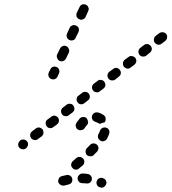

<svg xmlns="http://www.w3.org/2000/svg" viewBox="-20 -602 798 893"><path d="M217 -235Q226 -231 235 -234Q243 -237 247 -245L254 -260Q258 -269 255 -277Q252 -286 244 -290Q235 -294 226 -291Q218 -288 214 -279L207 -265Q203 -256 206 -247Q209 -239 217 -235ZM257 -319Q266 -315 274 -318Q283 -322 287 -330L300 -357Q304 -365 300 -374Q297 -383 289 -387Q280 -391 272 -388Q263 -384 259 -376L246 -349Q242 -341 246 -332Q249 -323 257 -319ZM303 -416Q311 -412 320 -415Q329 -418 332 -427L345 -453Q349 -462 346 -471Q343 -479 334 -483Q326 -487 317 -484Q308 -481 304 -473L292 -446Q288 -437 291 -429Q294 -420 303 -416ZM336 -525Q338 -521 341 -518Q344 -514 348 -513Q352 -511 356 -510Q361 -510 365 -512Q369 -513 373 -516Q376 -519 378 -523L390 -550Q392 -554 393 -559Q393 -563 391 -567Q390 -572 387 -575Q384 -578 380 -580Q371 -584 362 -581Q354 -578 350 -569L337 -542Q335 -538 335 -534Q335 -529 336 -525ZM65 67Q64 72 65 76Q66 80 69 84Q75 91 84 92Q93 94 101 88L102 87Q105 84 107 80Q110 77 110 72Q111 68 110 63Q109 59 106 56Q100 48 91 47Q82 46 74 51L73 52Q70 55 68 59Q65 63 65 67ZM120 24Q120 29 121 33Q122 37 125 41Q131 48 140 49Q149 51 156 45L174 32Q181 26 182 17Q183 7 178 0Q172 -7 163 -9Q153 -10 146 -4L129 9Q125 12 123 16Q121 20 120 24ZM192 -31Q192 -27 193 -23Q194 -18 197 -15Q202 -7 212 -6Q221 -5 228 -11L246 -24Q253 -30 254 -39Q255 -48 250 -55Q247 -59 243 -61Q239 -63 235 -64Q230 -65 226 -63Q222 -62 218 -59L201 -46Q197 -44 195 -40Q193 -36 192 -31ZM269 -70Q271 -67 275 -64Q279 -62 284 -62Q288 -61 292 -62Q297 -63 300 -66L317 -79Q325 -85 326 -94Q327 -103 321 -111Q319 -114 315 -117Q311 -119 307 -119Q302 -120 298 -119Q293 -118 290 -115L273 -102Q265 -96 264 -87Q263 -78 269 -70ZM336 -142Q336 -138 337 -133Q338 -129 341 -126Q346 -118 356 -117Q365 -116 372 -122L389 -135Q393 -138 395 -141Q397 -145 398 -150Q398 -154 397 -158Q396 -163 393 -166Q391 -170 387 -172Q383 -174 378 -175Q374 -175 370 -174Q365 -173 362 -170L345 -157Q341 -154 339 -151Q337 -147 336 -142ZM413 -181Q418 -174 427 -173Q437 -171 444 -177L461 -190Q469 -196 470 -205Q471 -214 465 -222Q460 -229 450 -230Q441 -232 434 -226L417 -213Q409 -207 408 -198Q407 -188 413 -181ZM484 -237Q490 -229 499 -228Q509 -227 516 -232L533 -246Q541 -251 542 -261Q543 -270 537 -277Q532 -285 522 -286Q513 -287 506 -281L488 -268Q481 -262 480 -253Q479 -244 484 -237ZM556 -292Q562 -285 571 -283Q581 -282 588 -288L605 -301Q612 -307 614 -316Q615 -325 609 -333Q603 -340 594 -341Q585 -343 578 -337L560 -324Q553 -318 552 -309Q551 -299 556 -292ZM628 -348Q634 -340 643 -339Q652 -338 660 -343L677 -357Q684 -362 686 -372Q687 -381 681 -388Q675 -396 666 -397Q657 -398 649 -392L632 -379Q625 -373 624 -364Q623 -355 628 -348ZM700 -403Q706 -396 715 -394Q724 -393 732 -399L749 -412Q756 -418 757 -427Q759 -436 753 -444Q747 -451 738 -452Q729 -453 721 -448L704 -435Q697 -429 696 -420Q694 -410 700 -403ZM459 270Q464 268 467 265Q470 262 472 258Q477 250 474 241Q471 232 462 228H461Q453 223 444 226Q435 229 431 238Q427 246 430 255Q433 264 441 268H442Q446 270 451 271Q455 271 459 270ZM313 247Q316 243 316 239Q317 234 316 230Q316 225 313 222Q311 218 307 216Q303 213 299 212Q294 211 290 212Q279 214 268 217Q263 218 260 221Q256 223 254 227Q252 231 251 236Q250 240 251 244Q252 249 255 252Q258 256 262 258Q265 260 270 261Q274 262 279 261Q289 258 299 256Q303 255 307 253Q311 250 313 247ZM399 247Q402 244 405 240Q407 236 407 231Q408 222 402 215Q396 208 387 207Q376 205 364 205Q354 205 348 212Q341 218 341 227Q341 232 342 236Q344 240 347 243Q350 247 354 248Q358 250 363 250Q373 250 382 251Q387 252 391 251Q395 249 399 247ZM317 179Q320 183 324 185Q328 187 332 187Q337 187 341 186Q345 184 348 181L365 167Q372 161 372 151Q373 142 366 135Q363 132 359 130Q355 128 351 128Q346 127 342 129Q338 130 335 133L318 148Q312 154 311 163Q310 172 317 179ZM384 119Q387 122 392 124Q396 125 400 125Q405 125 409 124Q413 122 416 119Q424 110 432 103Q435 99 436 95Q438 91 438 87Q438 82 436 78Q434 74 431 71Q424 65 415 65Q405 65 399 72Q392 79 384 87Q378 93 378 103Q378 112 384 119ZM447 52Q451 55 455 55Q460 56 464 54Q468 53 472 50Q475 48 477 44Q484 32 488 20Q489 16 489 12Q489 7 487 3Q485 -1 482 -4Q478 -7 474 -8Q465 -11 457 -7Q448 -3 445 6Q443 13 438 22Q434 30 436 39Q439 48 447 52ZM389 -27Q390 -31 390 -36Q387 -42 385 -49Q385 -50 384 -51Q384 -51 383 -52Q377 -58 367 -58Q358 -58 351 -51Q345 -44 340 -37Q337 -33 335 -30Q333 -26 332 -22Q331 -17 333 -13Q334 -8 336 -5Q339 -1 343 1Q347 3 351 4Q356 4 360 3Q364 2 368 0Q372 -3 374 -7Q374 -8 376 -10Q380 -15 384 -20Q387 -23 389 -27ZM416 -39Q412 -42 410 -46Q408 -50 407 -54Q407 -59 408 -63Q409 -67 412 -71Q415 -74 419 -77Q422 -79 427 -79Q431 -80 436 -79Q450 -75 462 -67Q466 -64 468 -61Q471 -57 471 -53Q472 -48 471 -44Q471 -39 468 -36Q467 -35 467 -34Q466 -33 465 -32Q465 -32 464 -32Q455 -31 447 -27Q446 -27 445 -26Q443 -27 441 -27Q439 -28 437 -30Q431 -33 424 -35Q419 -37 416 -39Z"/></svg>

Font: FRB American Cursive Guidelines Arrows Dashed Extrabold
Style: Bold Italic
Weight: 800
Italic angle: -25°
Version: Version 2.0;Modular Font Editor K font №1